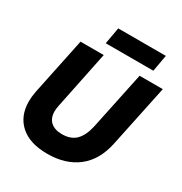

<svg xmlns="http://www.w3.org/2000/svg" viewBox="-210 -1081 1183 1247"><g transform="rotate(30 381.5 -458.0)"><path d="M49 -226Q49 -260 57 -302L146 -729H320L231 -296Q226 -271 226 -254Q226 -202 256.5 -175Q287 -148 341 -148Q408 -148 445 -185.5Q482 -223 498 -296L589 -729H763L665 -262Q636 -127 547 -58.5Q458 10 323 10Q190 10 119.5 -53.5Q49 -117 49 -226ZM315 -926H672L650 -802H293Z"/></g></svg>

Font: Mona Sans ExtraBold
Style: Italic
Weight: 800
Italic angle: -11.7°
Designer: Deni Anggara
Foundry: GitHub
Version: Version 2.000